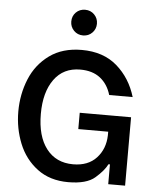

<svg xmlns="http://www.w3.org/2000/svg" viewBox="-61 -984 839 1043"><g transform="rotate(5 358.0 -462.5)"><path d="M47 -351Q47 -445 81 -528Q115 -611 186 -662.5Q257 -714 362 -714Q480 -714 554.5 -649Q629 -584 659 -483H531Q514 -541 472 -574Q430 -607 363 -607Q271 -607 220.5 -537Q170 -467 170 -349Q170 -227 222.5 -159Q275 -91 368 -91Q450 -91 495.5 -140.5Q541 -190 543 -264V-284H380V-373H660V0H568V-108H560Q542 -72 496 -32Q450 8 350 8Q250 8 181.5 -43.5Q113 -95 80 -177Q47 -259 47 -351ZM291 -863Q291 -893 311 -913Q331 -933 361 -933Q391 -933 411 -912.5Q431 -892 431 -863Q431 -834 411 -813.5Q391 -793 361 -793Q331 -793 311 -813.5Q291 -834 291 -863Z"/></g></svg>

Font: Be Vietnam SemiBold
Style: Regular
Weight: 600
Designer: Gabriel Lam
Foundry: TypeRant
Version: Version 4.000